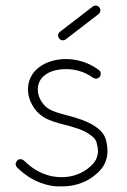

<svg xmlns="http://www.w3.org/2000/svg" viewBox="-20 -666 452 686"><path d="M215 -525.5 332 -615.5C339.4 -621.2 340.8 -631.9 335.1 -639.4C329.4 -646.8 318.7 -648.2 311.3 -642.5L194.3 -552.5C186.8 -546.8 185.4 -536.1 191.2 -528.6C196.9 -521.2 207.6 -519.8 215 -525.5ZM333 -416C298 -442 257 -455 215 -455C178 -455 144 -444 120 -426C93 -406 80 -377 80 -347C80 -322 89 -298 104 -277C123 -252 144 -241 170 -232C196 -223 222 -218 234 -214C250 -209 269 -204 289 -193C308 -181 323 -171 326 -153C329 -142 330 -133 330 -126C330 -117 328 -110 326 -103C321 -89 311 -77 293 -63C266 -43 234 -33 201 -33C190 -33 178 -34 167 -36C127 -44 94 -64 66 -92C62 -96 55 -98 49 -97C43 -95 38 -90 37 -84C36 -83 36 -81 36 -80C36 -75 38 -71 42 -67C74 -35 113 -12 160 -3C174 0 187 0 201 0C241 0 281 -11 314 -36C335 -52 351 -70 358 -91C362 -102 364 -114 364 -126C364 -136 363 -147 360 -160C354 -192 330 -209 306 -223C282 -236 260 -242 245 -247C228 -252 205 -257 181 -265C158 -273 143 -282 132 -298C121 -312 115 -330 115 -346C115 -366 123 -385 141 -398C157 -411 184 -419 216 -419C247 -419 281 -411 313 -388C316 -386 320 -385 323 -385C328 -385 334 -388 337 -392C339 -395 340 -399 340 -402C340 -408 338 -413 333 -416Z"/></svg>

Font: LetsTrace
Style: basic
Weight: 500
Version: Version 002.000